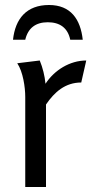

<svg xmlns="http://www.w3.org/2000/svg" viewBox="-20 -748 389 768"><path d="M32 -589H81C92 -636 123 -659 171 -659C219 -659 251 -637 261 -589H311C302 -671 263 -728 176 -728C86 -728 41 -673 32 -589ZM139 -506 49 -495C72 -461 81 -399 81 -360V0H164V-330C198 -380 241 -418 305 -418L325 -506C259 -506 197 -467 162 -413C159 -444 151 -477 139 -506Z"/></svg>

Font: Rosario
Style: Regular
Weight: 400
Designer: Hector Gatti
Foundry: Omnibus Type
Version: Version 1.100